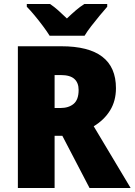

<svg xmlns="http://www.w3.org/2000/svg" viewBox="-20 -947 678 967"><path d="M289 -714Q564 -714 564 -503Q564 -439 534.5 -391Q505 -343 452 -311L638 0H431L294 -263H255V0H70V-714ZM286 -569H255V-403H284Q326 -403 351 -424Q376 -445 376 -494Q376 -530 354.5 -549.5Q333 -569 286 -569ZM230 -767Q217 -788 196.5 -815.5Q176 -843 154 -869.5Q132 -896 115 -913V-927H232Q254 -912 273.5 -894.5Q293 -877 317 -854Q341 -877 362 -895Q383 -913 405 -927H520V-913Q504 -895 482.5 -869Q461 -843 440 -816Q419 -789 406 -767Z"/></svg>

Font: Noto Sans Lao Looped SemiCondensed Black
Style: Regular
Weight: 900
Width: 4
Designer: Mark Frömberg, Ben Mitchell
Foundry: The Fontpad Ltd
Version: Version 1.002; ttfautohint (v1.8.4.7-5d5b)